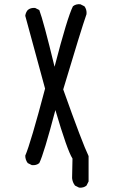

<svg xmlns="http://www.w3.org/2000/svg" viewBox="-20 -775 540 909"><path d="M354.5 113.3 335 103.5Q323.2 87.9 321.3 68.4L323.2 -24.4Q298.8 -61.5 242.2 -253.9Q187.5 -45.9 166 -2.9Q152.3 8.8 130.9 6.8L111.3 -2.9Q99.6 -18.6 99.6 -38.1Q125 -96.7 193.4 -355.5Q119.1 -627.9 99.6 -700.2Q101.6 -715.8 111.3 -727.5Q125 -739.3 146.5 -737.3L166 -727.5Q185.5 -676.8 238.3 -459Q298.8 -692.4 325.2 -745.1Q338.9 -756.8 360.4 -754.9L379.9 -745.1Q391.6 -729.5 389.6 -708Q364.3 -635.7 279.3 -351.6Q370.1 -96.7 399.4 -36.1V84L389.6 103.5Q376 115.2 354.5 113.3Z"/></svg>

Font: JasonHandwriting4
Style: Regular
Weight: 400
Version: Version 1.01.21